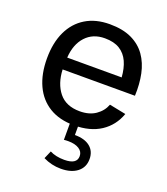

<svg xmlns="http://www.w3.org/2000/svg" viewBox="-136 -609 810 930"><g transform="rotate(20 269.0 -144.5)"><path d="M400.9 133.8Q400.9 93.3 372.9 70.6Q345 47.9 294.2 47.9V-0.5H252V88.1Q257.6 87.4 263.2 87.2Q268.8 86.9 274.2 86.9Q309.6 86.9 330.3 100.1Q351.1 113.3 351.1 136.5Q351.1 178.7 286.1 178.7Q242.7 178.7 211.7 162.8L194.1 203.6Q237.1 224.9 284.9 224.9Q338.6 224.9 369.8 200.4Q400.9 176 400.9 133.8ZM129.6 -230.2H502.4Q505.1 -290.3 494.4 -341.9Q483.6 -393.6 456.4 -432.3Q429.2 -470.9 383.3 -492.7Q337.4 -514.4 270.3 -514.4Q198 -514.4 146.5 -483Q95 -451.7 67.5 -393.6Q40 -335.4 40 -254.9Q40 -174.8 67 -116.5Q94 -58.1 146.1 -26.4Q198.2 5.4 273.7 5.4Q356.4 5.4 411 -30.5Q465.6 -66.4 488.8 -131.1L403.6 -148.2Q390.1 -112.5 357.5 -90.2Q325 -67.9 276.1 -67.9Q205.3 -67.9 168.9 -113Q132.6 -158.2 129.6 -230.2ZM130.9 -291.7Q135.3 -361.3 172.5 -401.7Q209.7 -442.1 271 -442.1Q318.4 -442.1 348.1 -423.6Q377.9 -405 393.2 -371.3Q408.4 -337.6 411.6 -291.7Z"/></g></svg>

Font: Estedad-FD-VF Thin
Style: Regular
Weight: 100
Designer: Amin Abedi
Version: Version 5.0